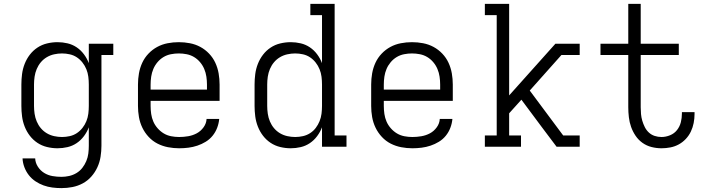

<svg xmlns="http://www.w3.org/2000/svg" viewBox="-20 -755 3640 988"><path d="M296 213Q273 213 249.5 210Q226 207 204 199Q182 191 162.5 178Q143 165 128.5 146.5Q114 128 105.5 105.5Q97 83 96 60H161Q162 83 175 103Q188 123 207.5 135Q227 147 250 151Q273 155 296 155Q316 155 336 150.5Q356 146 373.5 135.5Q391 125 403.5 109Q416 93 424 74Q432 55 434.5 35Q437 15 437 -5V-100Q428 -76 412 -54.5Q396 -33 374.5 -18.5Q353 -4 327.5 2Q302 8 276 8Q249 8 222 1.5Q195 -5 172.5 -20Q150 -35 133.5 -56.5Q117 -78 107 -103.5Q97 -129 93.5 -156Q90 -183 90 -210V-320Q90 -347 93.5 -374Q97 -401 107 -426.5Q117 -452 133.5 -473.5Q150 -495 172.5 -510Q195 -525 222 -531.5Q249 -538 276 -538Q302 -538 327.5 -532Q353 -526 374.5 -511.5Q396 -497 412 -475.5Q428 -454 437 -430V-530H563V-472H502V-5Q502 23 497.5 51.5Q493 80 481 106Q469 132 450 153.5Q431 175 406 188.5Q381 202 353 207.5Q325 213 296 213ZM299 -50Q319 -50 339 -54.5Q359 -59 375.5 -70Q392 -81 404.5 -97Q417 -113 424.5 -131.5Q432 -150 434.5 -170Q437 -190 437 -210V-320Q437 -340 434.5 -360Q432 -380 424.5 -398.5Q417 -417 404.5 -433Q392 -449 375.5 -460Q359 -471 339 -475.5Q319 -480 299 -480Q279 -480 258.5 -475.5Q238 -471 220.5 -460.5Q203 -450 190 -434.5Q177 -419 169 -400Q161 -381 158 -360.5Q155 -340 155 -320V-210Q155 -190 158 -169.5Q161 -149 169 -130Q177 -111 190 -95.5Q203 -80 220.5 -69.5Q238 -59 258.5 -54.5Q279 -50 299 -50Z M902 8Q873 8 844.5 2.5Q816 -3 790.5 -16Q765 -29 745 -50.5Q725 -72 712.5 -98Q700 -124 695 -152.5Q690 -181 690 -210V-320Q690 -349 695 -377.5Q700 -406 712 -432Q724 -458 744 -479Q764 -500 789 -513.5Q814 -527 842.5 -532.5Q871 -538 900 -538Q929 -538 957.5 -532.5Q986 -527 1011 -513.5Q1036 -500 1056 -479Q1076 -458 1088 -432Q1100 -406 1105 -377.5Q1110 -349 1110 -320V-236H755V-210Q755 -189 758 -168.5Q761 -148 769 -129.5Q777 -111 791 -95Q805 -79 822.5 -68.5Q840 -58 860.5 -54Q881 -50 902 -50Q925 -50 948.5 -54Q972 -58 992.5 -69Q1013 -80 1027.5 -100Q1042 -120 1043 -143H1108Q1106 -120 1097.5 -97.5Q1089 -75 1074 -56.5Q1059 -38 1038.5 -25.5Q1018 -13 995.5 -5.5Q973 2 949.5 5Q926 8 902 8ZM755 -294H1045V-320Q1045 -340 1042 -360.5Q1039 -381 1031 -400Q1023 -419 1009.5 -435Q996 -451 978.5 -461.5Q961 -472 940.5 -476Q920 -480 900 -480Q880 -480 859.5 -476Q839 -472 821.5 -461.5Q804 -451 790.5 -435Q777 -419 769 -400Q761 -381 758 -360.5Q755 -340 755 -320Z M1476 8Q1449 8 1422 1.5Q1395 -5 1372.5 -20Q1350 -35 1333.5 -56.5Q1317 -78 1307 -103.5Q1297 -129 1293.5 -156Q1290 -183 1290 -210V-320Q1290 -347 1293.5 -374Q1297 -401 1307 -426.5Q1317 -452 1333.5 -473.5Q1350 -495 1372.5 -510Q1395 -525 1422 -531.5Q1449 -538 1476 -538Q1502 -538 1527.5 -532Q1553 -526 1574.5 -511.5Q1596 -497 1612 -475.5Q1628 -454 1637 -430V-677H1577V-735H1702V-58H1763V0H1637V-100Q1628 -76 1612 -54.5Q1596 -33 1574.5 -18.5Q1553 -4 1527.5 2Q1502 8 1476 8ZM1499 -50Q1519 -50 1539 -54.5Q1559 -59 1576 -70Q1593 -81 1605 -97Q1617 -113 1624.5 -131.5Q1632 -150 1634.5 -170Q1637 -190 1637 -210V-320Q1637 -340 1634.5 -360Q1632 -380 1624.5 -398.5Q1617 -417 1604.5 -433Q1592 -449 1575.5 -460Q1559 -471 1539 -475.5Q1519 -480 1499 -480Q1479 -480 1458.5 -475.5Q1438 -471 1420.5 -460.5Q1403 -450 1390 -434.5Q1377 -419 1369 -400Q1361 -381 1358 -360.5Q1355 -340 1355 -320V-210Q1355 -190 1358 -169.5Q1361 -149 1369 -130Q1377 -111 1390 -95.5Q1403 -80 1420.5 -69.5Q1438 -59 1458.5 -54.5Q1479 -50 1499 -50Z M2102 8Q2073 8 2044.5 2.5Q2016 -3 1990.5 -16Q1965 -29 1945 -50.5Q1925 -72 1912.5 -98Q1900 -124 1895 -152.5Q1890 -181 1890 -210V-320Q1890 -349 1895 -377.5Q1900 -406 1912 -432Q1924 -458 1944 -479Q1964 -500 1989 -513.5Q2014 -527 2042.5 -532.5Q2071 -538 2100 -538Q2129 -538 2157.5 -532.5Q2186 -527 2211 -513.5Q2236 -500 2256 -479Q2276 -458 2288 -432Q2300 -406 2305 -377.5Q2310 -349 2310 -320V-236H1955V-210Q1955 -189 1958 -168.5Q1961 -148 1969 -129.5Q1977 -111 1991 -95Q2005 -79 2022.5 -68.5Q2040 -58 2060.5 -54Q2081 -50 2102 -50Q2125 -50 2148.5 -54Q2172 -58 2192.5 -69Q2213 -80 2227.5 -100Q2242 -120 2243 -143H2308Q2306 -120 2297.5 -97.5Q2289 -75 2274 -56.5Q2259 -38 2238.5 -25.5Q2218 -13 2195.5 -5.5Q2173 2 2149.5 5Q2126 8 2102 8ZM1955 -294H2245V-320Q2245 -340 2242 -360.5Q2239 -381 2231 -400Q2223 -419 2209.5 -435Q2196 -451 2178.5 -461.5Q2161 -472 2140.5 -476Q2120 -480 2100 -480Q2080 -480 2059.5 -476Q2039 -472 2021.5 -461.5Q2004 -451 1990.5 -435Q1977 -419 1969 -400Q1961 -381 1958 -360.5Q1955 -340 1955 -320Z M2475 0V-58H2536V-677H2475V-735H2600V-264L2838 -530H2963V-472H2869L2706 -289L2878 -58H2963V0H2844L2768 -101L2663 -242L2600 -172V-58H2661V0Z M3384 8Q3358 8 3332.5 1.5Q3307 -5 3286 -20Q3265 -35 3250.5 -56.5Q3236 -78 3227.5 -102Q3219 -126 3216 -152Q3213 -178 3213 -203V-472H3070V-530H3213V-735H3277V-530H3473V-472H3277V-203Q3277 -186 3278.5 -168.5Q3280 -151 3285 -134Q3290 -117 3298 -101Q3306 -85 3319 -73Q3332 -61 3349 -55.5Q3366 -50 3384 -50Q3406 -50 3428 -59Q3450 -68 3464 -86Q3478 -104 3483.5 -126Q3489 -148 3489 -171Q3489 -173 3489 -174.5Q3489 -176 3489 -178H3554Q3554 -176 3554 -173.5Q3554 -171 3554 -168Q3554 -145 3549.5 -122Q3545 -99 3535 -78Q3525 -57 3509 -40Q3493 -23 3473 -12Q3453 -1 3430 3.5Q3407 8 3384 8Z"/></svg>

Font: Iosevka Slab Light Extended
Style: Regular
Weight: 300
Width: 7
Monospace: yes
Designer: Belleve Invis
Foundry: Belleve Invis
Version: Version 11.1.0; ttfautohint (v1.8.3)